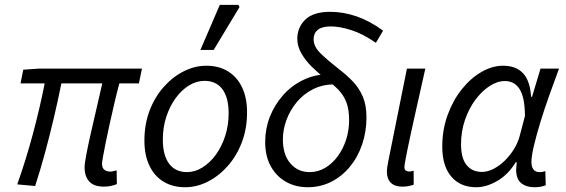

<svg xmlns="http://www.w3.org/2000/svg" viewBox="-20 -774 2374 806"><path d="M416.4 9.5Q374.7 9.5 354.9 -11.8Q335.1 -33 335.1 -72.3Q335.1 -88 342.5 -126.2Q349.8 -164.5 361.5 -215.7Q373.2 -266.8 385.8 -321.4Q398.5 -375.9 409.3 -424H237.6Q223.5 -353.4 206.1 -279.3Q188.7 -205.2 168.9 -132.5Q149.2 -59.7 127.5 6.9L52.4 0Q89.2 -103.5 118.7 -214.2Q148.3 -324.8 167.5 -424H66.2L77.6 -481.4L145.3 -486.1H575.9L563.2 -424H480.9Q470.4 -384.4 460 -340Q449.7 -295.7 440.2 -252.8Q430.7 -209.9 423.5 -174.2Q416.3 -138.5 412.2 -115.2Q408.2 -92 408.2 -87Q408.2 -70.2 417.3 -62Q426.5 -53.7 443.8 -53.7Q448.8 -53.7 455.1 -55.2Q461.3 -56.7 469.6 -59L470.6 -1.1Q461.7 2.6 447.6 6.1Q433.6 9.5 416.4 9.5Z M757.1 12Q704.7 12 666.3 -11.5Q628 -34.9 607.1 -78.8Q586.2 -122.6 586.2 -183.4Q586.2 -252.6 608.1 -309.9Q630.1 -367.3 667.6 -409.4Q705.2 -451.6 751.6 -474.8Q797.9 -498.1 846.2 -498.1Q898.6 -498.1 936.9 -474.6Q975.3 -451.2 996.2 -407.3Q1017.1 -363.5 1017.1 -302.7Q1017.1 -233.5 995.1 -176.2Q973.1 -118.8 935.6 -76.7Q898.1 -34.5 852 -11.3Q805.9 12 757.1 12ZM765 -51.5Q798.4 -51.5 829.7 -70.9Q861 -90.3 885.8 -124.1Q910.5 -158 925.1 -202.7Q939.8 -247.5 939.8 -298.2Q939.8 -364.6 913.6 -399.6Q887.5 -434.6 838.3 -434.6Q804.9 -434.6 773.6 -415.4Q742.2 -396.2 717.5 -362.3Q692.8 -328.5 678.1 -283.7Q663.5 -239 663.5 -187.9Q663.5 -122.4 689.8 -87Q716.1 -51.5 765 -51.5ZM821.3 -564.4 902.7 -753.6H980.5L985.5 -744.4L877 -564.4Z M1271.2 12Q1221.4 12 1181.2 -10.4Q1141.1 -32.7 1117.1 -75.3Q1093.2 -117.8 1093.2 -178.2Q1093.2 -233.2 1112.7 -283.3Q1132.3 -333.3 1167.5 -373.5Q1202.8 -413.6 1250.6 -437.2Q1298.3 -460.8 1354.4 -462.5L1380.7 -419.9Q1331.6 -418.9 1292.1 -398.5Q1252.6 -378.1 1224.8 -344.1Q1197.1 -310.1 1182.3 -269.8Q1167.5 -229.5 1167.5 -188.6Q1167.5 -124.6 1198.9 -88.1Q1230.2 -51.5 1279.8 -51.5Q1314.7 -51.5 1344.9 -69.3Q1375 -87.1 1397.6 -117.8Q1420.2 -148.5 1432.8 -187.4Q1445.5 -226.4 1445.5 -268.7Q1445.5 -315.4 1433.9 -345Q1422.3 -374.6 1400.7 -397Q1379.1 -419.4 1348.3 -442Q1316.7 -466.3 1289.1 -493.6Q1261.5 -520.9 1244.8 -550.5Q1228 -580 1228 -610.8Q1228 -658.2 1261.2 -691.3Q1294.4 -724.4 1366.9 -724.4Q1421.4 -724.4 1477.3 -705.1Q1533.3 -685.7 1588.1 -645.2L1557.9 -594.3Q1501.5 -633.1 1453.1 -648.1Q1404.7 -663.1 1369.4 -663.1Q1331.7 -663.1 1314.1 -648.8Q1296.5 -634.5 1296.5 -609.1Q1296.5 -578.3 1326.1 -549.5Q1355.8 -520.7 1402.2 -484.3Q1436.3 -458.4 1462.3 -430.8Q1488.3 -403.2 1503.4 -367.5Q1518.4 -331.8 1518.4 -281.3Q1518.4 -221.1 1500.2 -167.7Q1482.1 -114.3 1448.7 -73.9Q1415.3 -33.5 1370.3 -10.8Q1325.3 12 1271.2 12Z M1668.8 9.5Q1636.9 9.5 1620.5 -7.1Q1604.1 -23.6 1604.1 -53.8Q1604.1 -62.4 1605.8 -72.8Q1607.5 -83.1 1609.6 -95.2L1688.2 -486.1H1765.5Q1740.5 -375.1 1720.6 -285.6Q1700.6 -196.2 1689.2 -140Q1677.7 -83.8 1677.7 -72.5Q1677.7 -62.5 1683.2 -58.3Q1688.7 -54.1 1696.8 -54.1Q1700.5 -54.1 1705.1 -54.6Q1709.7 -55.1 1716.4 -57.3L1716.7 1.3Q1707.5 4.6 1695.6 7.1Q1683.8 9.5 1668.8 9.5Z M1978.7 12Q1912.8 12 1874.7 -32.4Q1836.6 -76.8 1836.6 -158.5Q1836.6 -229.9 1859.3 -291.8Q1881.9 -353.7 1919.2 -400Q1956.4 -446.4 2001.6 -472.2Q2046.7 -498.1 2091.7 -498.1Q2146.1 -498.1 2175.7 -466.5Q2205.3 -434.8 2209.5 -367.7H2213.5L2249.1 -486.1H2326.8Q2305.9 -430.1 2285.1 -371.7Q2264.3 -313.3 2247.8 -259Q2231.3 -204.7 2221.1 -161.5Q2210.9 -118.2 2210.9 -93.6Q2210.9 -75 2218.9 -63.3Q2226.9 -51.5 2245.5 -51.5Q2253.4 -51.5 2259.1 -53Q2264.9 -54.5 2269.3 -55.5L2270.9 3.8Q2260 7.9 2249 9.9Q2238 12 2222.6 12Q2190.7 12 2169.6 -3.8Q2148.5 -19.5 2146.6 -57.8Q2146.6 -63.5 2147.6 -73.3Q2148.5 -83.1 2149.2 -93.2H2145.2Q2113.7 -41.4 2067.9 -14.7Q2022.1 12 1978.7 12ZM2002.8 -52.3Q2026.9 -52.3 2051.8 -65.1Q2076.7 -77.9 2099.1 -99.8Q2121.5 -121.8 2138 -148.7Q2154.4 -175.6 2161.7 -203.5L2183.6 -286.5Q2183.6 -362.9 2162.2 -398.4Q2140.8 -433.8 2099.3 -433.8Q2067.7 -433.8 2035.1 -412.6Q2002.6 -391.4 1975.3 -354.7Q1948.1 -318 1931.7 -269.9Q1915.4 -221.9 1915.4 -168.2Q1915.4 -109.1 1939 -80.7Q1962.5 -52.3 2002.8 -52.3Z"/></svg>

Font: Source Sans 3 VF
Style: Italic
Weight: 200
Italic angle: -11°
Designer: Paul D. Hunt
Foundry: Adobe Systems Incorporated
Version: Version 3.042;hotconv 1.0.118;makeotfexe 2.5.65603